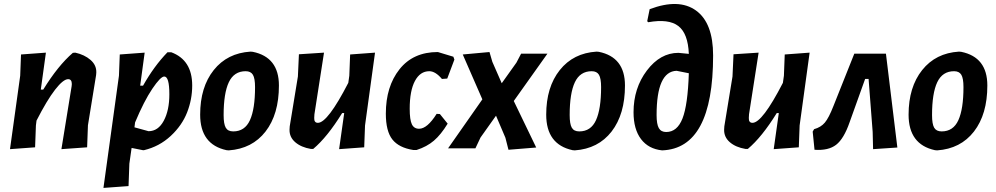

<svg xmlns="http://www.w3.org/2000/svg" viewBox="-20 -727 4880 941"><path d="M29 4 79 -356 83 -460 205 -469 180 -288H192Q264 -405 337 -468L349 -469Q394 -459 423.5 -433.5Q453 -408 452 -372L451 -359L411 -113L407 -5L281 4L331 -304L332 -315Q332 -339 314 -339Q290 -339 250 -287.5Q210 -236 159 -136L156 -112L152 -5Z M689 -469 667 -307H681Q735 -403 801 -471H819Q922 -433 922 -308Q922 -240 897 -176Q872 -112 816.5 -60.5Q761 -9 686 9H680L625 -2L614 75L610 185L487 194L563 -356L567 -460ZM785 -352Q767 -352 726.5 -292Q686 -232 642 -127L639 -103L708 -84Q755 -84 782.5 -135Q810 -186 810 -265Q810 -352 785 -352Z M1208 -474 1219 -473Q1347 -447 1347 -308Q1347 -167 1281.5 -82.5Q1216 2 1101 10L1090 9Q961 -19 961 -165Q961 -300 1027.5 -383.5Q1094 -467 1208 -474ZM1184 -378Q1127 -378 1101.5 -324Q1076 -270 1076 -163Q1076 -119 1086.5 -101Q1097 -83 1123 -83Q1180 -83 1205 -138Q1230 -193 1230 -300Q1230 -343 1219.5 -360.5Q1209 -378 1184 -378Z M1568 -469 1521 -167 1520 -149Q1519 -125 1538 -125Q1586 -125 1687 -321L1692 -356L1696 -460L1818 -469L1769 -112L1765 -5L1642 4L1667 -173H1657Q1584 -55 1515 3H1504Q1456 -5 1427 -30Q1398 -55 1399 -92L1400 -108L1440 -352L1445 -461Z M2126 -472 2202 -449 2207 -435 2172 -342 2146 -340Q2114 -378 2084 -378Q2039 -378 2013.5 -330Q1988 -282 1988 -194Q1988 -140 1998.5 -118Q2009 -96 2034 -96Q2074 -96 2120 -169L2136 -168L2174 -121Q2141 -67 2106.5 -37.5Q2072 -8 2022 8H2005Q1935 -3 1903 -43.5Q1871 -84 1871 -170Q1871 -303 1938 -387.5Q2005 -472 2126 -472Z M2498 -232 2608 -4 2472 7 2457 -52 2411 -160 2335 -53 2310 0H2176L2344 -240L2248 -460L2379 -472L2393 -424L2439 -319L2511 -420L2534 -464H2663Z M2904 -474 2915 -473Q3043 -447 3043 -308Q3043 -167 2977.5 -82.5Q2912 2 2797 10L2786 9Q2657 -19 2657 -165Q2657 -300 2723.5 -383.5Q2790 -467 2904 -474ZM2880 -378Q2823 -378 2797.5 -324Q2772 -270 2772 -163Q2772 -119 2782.5 -101Q2793 -83 2819 -83Q2876 -83 2901 -138Q2926 -193 2926 -300Q2926 -343 2915.5 -360.5Q2905 -378 2880 -378Z M3225 10Q3158 3 3121.5 -45.5Q3085 -94 3085 -177Q3085 -295 3150.5 -381.5Q3216 -468 3305 -468Q3319 -467 3356 -463Q3352 -563 3304.5 -599.5Q3257 -636 3157 -618L3152 -623L3164 -682Q3307 -736 3391 -675.5Q3475 -615 3475 -455Q3475 1 3225 10ZM3198 -163Q3198 -118 3209 -99Q3220 -80 3245 -80Q3299 -80 3325 -146.5Q3351 -213 3356 -368L3296 -380Q3198 -377 3198 -163Z M3698 -469 3651 -167 3650 -149Q3649 -125 3668 -125Q3716 -125 3817 -321L3822 -356L3826 -460L3948 -469L3899 -112L3895 -5L3772 4L3797 -173H3787Q3714 -55 3645 3H3634Q3586 -5 3557 -30Q3528 -55 3529 -92L3530 -108L3570 -352L3575 -461Z M4167 -464H4322L4378 -4L4259 4L4257 -80L4237 -340H4220L4144 -128Q4116 -47 4078 -17.5Q4040 12 3972 7L3963 -82L3970 -94Q4003 -103 4022.5 -126Q4042 -149 4065 -208Z M4680 -474 4691 -473Q4819 -447 4819 -308Q4819 -167 4753.5 -82.5Q4688 2 4573 10L4562 9Q4433 -19 4433 -165Q4433 -300 4499.5 -383.5Q4566 -467 4680 -474ZM4656 -378Q4599 -378 4573.5 -324Q4548 -270 4548 -163Q4548 -119 4558.5 -101Q4569 -83 4595 -83Q4652 -83 4677 -138Q4702 -193 4702 -300Q4702 -343 4691.5 -360.5Q4681 -378 4656 -378Z"/></svg>

Font: Alegreya Sans SC
Style: Bold Italic
Weight: 700
Italic angle: -7°
Designer: Juan Pablo del Peral
Foundry: Huerta Tipografica
Version: Version 2.007